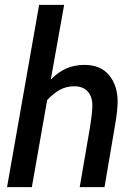

<svg xmlns="http://www.w3.org/2000/svg" viewBox="-20 -770 557 790"><path d="M141 -750H244L189 -443Q221 -475 254.5 -489Q288 -503 328 -503Q394 -503 429 -460.5Q464 -418 464 -352Q464 -315 453 -253L410 0H308L350 -245Q360 -307 360 -336Q360 -373 340.5 -394Q321 -415 286 -415Q253 -415 226.5 -400.5Q200 -386 174 -358L111 0H9Z"/></svg>

Font: Cabin Medium
Style: Italic
Weight: 500
Italic angle: -7°
Designer: Pablo Impallari
Foundry: Pablo Impallari. http://www.impallari.com Igino Marini. http://www.ikern.com
Version: Version 2.200